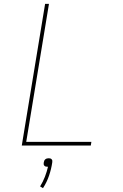

<svg xmlns="http://www.w3.org/2000/svg" viewBox="-20 -755 640 996"><path d="M93 0 214 -735H234L116 -19H454L451 0ZM203 221 188 212Q203 188 213 162Q223 136 229 110H226Q222 110 217.5 109Q213 108 210 104.5Q207 101 206.5 96.5Q206 92 207 88Q208 83 209.5 79Q211 75 215 71.5Q219 68 224 67Q229 66 233 66Q237 66 241 67Q245 68 248 71.5Q251 75 251.5 79Q252 83 251 88Q246 122 234.5 156Q223 190 203 221Z"/></svg>

Font: Iosevka Thin Extended
Style: Italic
Weight: 100
Width: 7
Italic angle: -9°
Monospace: yes
Designer: Belleve Invis
Foundry: Belleve Invis
Version: Version 32.5.0; ttfautohint (v1.8.4)